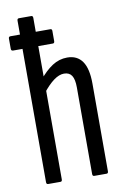

<svg xmlns="http://www.w3.org/2000/svg" viewBox="-81 -731 508 779"><g transform="rotate(-10 173.0 -341.5)"><path d="M7 -558Q-1 -558 -1 -567V-609Q-1 -617 7 -617H171Q178 -617 178 -609V-567Q178 -558 171 -558H46ZM243 0Q236 0 236 -9V-366Q236 -399 226 -414.5Q216 -430 194 -430Q174 -430 151.5 -413.5Q129 -397 104 -365L99 -419Q128 -455 156.5 -473.5Q185 -492 218 -492Q259 -492 280 -462Q301 -432 301 -370V-9Q301 0 294 0ZM53 0Q46 0 46 -9V-674Q46 -683 53 -683H104Q111 -683 111 -674V-9Q111 0 104 0Z"/></g></svg>

Font: Sofia Sans Extra Condensed
Style: Regular
Weight: 400
Designer: Botio Nikoltchev, Ani Petrova
Foundry: lettersoup
Version: Version 4.101